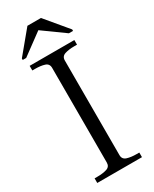

<svg xmlns="http://www.w3.org/2000/svg" viewBox="-228 -953 808 1008"><g transform="rotate(-30 175.5 -449.0)"><path d="M137 -68V-642Q137 -667 114 -674.5Q91 -682 56 -682H40V-710H311V-682H295Q261 -682 237.5 -674.5Q214 -667 214 -642V-68Q214 -43 237.5 -35.5Q261 -28 295 -28H311V0H40V-28H56Q91 -28 114 -35.5Q137 -43 137 -68ZM217 -898H135L24 -764V-755H45L185 -858H161L304 -755H329V-764Z"/></g></svg>

Font: Roboto Serif 120pt Expanded Light
Style: Regular
Weight: 300
Width: 7
Designer: Greg Gazdowicz
Foundry: Commercial Type
Version: Version 1.008